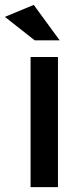

<svg xmlns="http://www.w3.org/2000/svg" viewBox="-44 -765 338 785"><path d="M200 -600H98L-24 -696L94 -745ZM81 -532H193V0H81Z"/></svg>

Font: Myanmar Khyay
Style: Regular
Weight: 400
Designer: Danh Hong
Foundry: Google Inc.
Version: Version 1.10 March 4, 2015